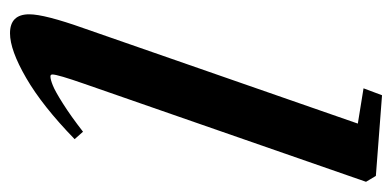

<svg xmlns="http://www.w3.org/2000/svg" viewBox="-218 -547 776 380"><g transform="rotate(90 170.0 -357.0)"><path d="M45.9 11.2Q8.3 11.2 8.3 -26.9Q8.3 -57.1 36.1 -135.3L224.6 -677.2L154.8 -688.5L168.5 -725.1L328.1 -712.9L339.8 -693.4L146 -136.2Q127.4 -83 127.4 -72.8Q127.4 -68.8 131.3 -68.8Q137.2 -68.8 148.9 -73.5Q160.6 -78.1 185.3 -93.8Q210 -109.4 240.7 -133.3L255.4 -116.7Q189.5 -52.7 134.3 -20.8Q79.1 11.2 45.9 11.2Z"/></g></svg>

Font: Elstob 18pt
Style: Bold Italic
Weight: 700
Italic angle: -20°
Designer: Peter S. Baker
Version: Version 1.015